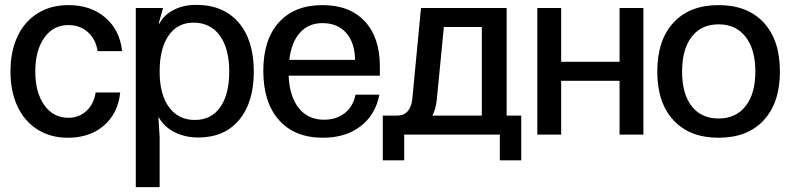

<svg xmlns="http://www.w3.org/2000/svg" viewBox="-20 -553 3248 789"><path d="M259 13Q188 13 134.5 -20.5Q81 -54 52 -115.5Q23 -177 23 -259Q23 -342 52 -403.5Q81 -465 135 -498.5Q189 -532 261 -532Q353 -532 412.5 -481Q472 -430 482 -343H381Q374 -391 341.5 -420.5Q309 -450 261 -450Q199 -450 162 -398Q125 -346 125 -259Q125 -173 162 -121Q199 -69 261 -69Q305 -69 335.5 -97.5Q366 -126 373 -173H474Q465 -87 407 -37Q349 13 259 13Z M1023 -259Q1023 -132 962.5 -60Q902 12 795 12Q741 12 698 -9.5Q655 -31 633 -70H631L636 10V216H538V-520H650L632 -456H635Q654 -492 694 -512.5Q734 -533 786 -533Q898 -533 960.5 -460.5Q1023 -388 1023 -259ZM781 -60Q848 -60 885 -112.5Q922 -165 922 -259Q922 -354 883 -407Q844 -460 775 -460Q710 -460 673 -407Q636 -354 636 -259Q636 -165 674.5 -112.5Q713 -60 781 -60Z M1307 13Q1191 13 1126.5 -59.5Q1062 -132 1062 -262Q1062 -390 1126 -461Q1190 -532 1305 -532Q1417 -532 1479 -465.5Q1541 -399 1541 -280V-242H1166Q1170 -156 1208 -108.5Q1246 -61 1312 -61Q1362 -61 1396.5 -88Q1431 -115 1441 -164H1539Q1523 -81 1461.5 -34Q1400 13 1307 13ZM1439 -307Q1438 -378 1402.5 -418Q1367 -458 1305 -458Q1248 -458 1212.5 -418.5Q1177 -379 1169 -307Z M2062 -78H2122V106H2034V0H1641V106H1553V-78H1613Q1639 -78 1654.5 -95Q1670 -112 1674 -143L1710 -520H2062ZM1960 -78V-442H1804L1775 -144Q1771 -105 1757 -78Z M2188 0V-520H2286V-299H2526V-520H2624V0H2526V-221H2286V0Z M3185 -259Q3185 -131 3118.5 -59Q3052 13 2933 13Q2814 13 2747.5 -59Q2681 -131 2681 -259Q2681 -388 2747.5 -460Q2814 -532 2933 -532Q3052 -532 3118.5 -460Q3185 -388 3185 -259ZM2933 -66Q3004 -66 3044 -117Q3084 -168 3084 -259Q3084 -350 3044 -401.5Q3004 -453 2933 -453Q2862 -453 2822.5 -402Q2783 -351 2783 -259Q2783 -167 2822.5 -116.5Q2862 -66 2933 -66Z"/></svg>

Font: Non Bureau
Style: Regular
Weight: 400
Designer: Jona Saucedo
Foundry: Non Foundry
Version: Version 1.000; ttfautohint (v1.8.4)